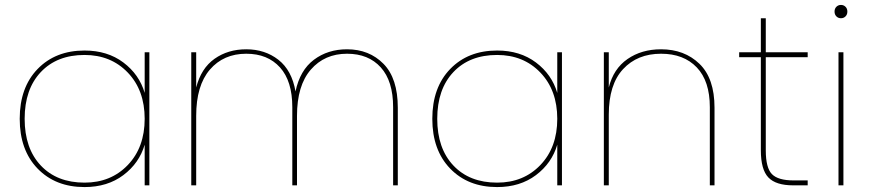

<svg xmlns="http://www.w3.org/2000/svg" viewBox="-20 -752 3527 779"><path d="M323 -547Q416 -547 480.5 -498.5Q545 -450 567 -375V-540H586V0H567V-165Q545 -90 480.5 -41.5Q416 7 323 7Q205 7 132.5 -68Q60 -143 60 -270Q60 -397 132.5 -472Q205 -547 323 -547ZM323 -529Q211 -529 145.5 -459.5Q80 -390 80 -270Q80 -150 145.5 -80.5Q211 -11 323 -11Q430 -11 498.5 -82.5Q567 -154 567 -270Q567 -386 498.5 -457.5Q430 -529 323 -529Z M1575 0V-317Q1575 -423 1525 -478.5Q1475 -534 1388 -534Q1297 -534 1241 -469.5Q1185 -405 1185 -282V0H1166V-317Q1166 -423 1116 -478.5Q1066 -534 979 -534Q887 -534 831.5 -469.5Q776 -405 776 -282V0H756V-540H776V-397Q796 -475 850.5 -513.5Q905 -552 979 -552Q1055 -552 1109.5 -509.5Q1164 -467 1179 -381Q1197 -467 1253.5 -509.5Q1310 -552 1388 -552Q1478 -552 1536 -493Q1594 -434 1594 -315V0Z M1997 -547Q2090 -547 2154.5 -498.5Q2219 -450 2241 -375V-540H2260V0H2241V-165Q2219 -90 2154.5 -41.5Q2090 7 1997 7Q1879 7 1806.5 -68Q1734 -143 1734 -270Q1734 -397 1806.5 -472Q1879 -547 1997 -547ZM1997 -529Q1885 -529 1819.5 -459.5Q1754 -390 1754 -270Q1754 -150 1819.5 -80.5Q1885 -11 1997 -11Q2104 -11 2172.5 -82.5Q2241 -154 2241 -270Q2241 -386 2172.5 -457.5Q2104 -529 1997 -529Z M2860 0V-317Q2860 -423 2807 -478.5Q2754 -534 2662 -534Q2566 -534 2508 -471.5Q2450 -409 2450 -287V0H2430V-540H2450V-397Q2469 -473 2526 -512.5Q2583 -552 2662 -552Q2757 -552 2818 -493Q2879 -434 2879 -315V0Z M3067 -142V-520H2979V-540H3067V-678H3087V-540H3257V-520H3087V-142Q3087 -71 3112 -45.5Q3137 -20 3200 -20H3257V0H3198Q3128 0 3097.5 -32Q3067 -64 3067 -142Z M3382 0V-540H3402V0ZM3410.5 -685.5Q3403 -678 3392 -678Q3381 -678 3373.5 -685.5Q3366 -693 3366 -705Q3366 -717 3373.5 -724.5Q3381 -732 3392 -732Q3403 -732 3410.5 -724.5Q3418 -717 3418 -705Q3418 -693 3410.5 -685.5Z"/></svg>

Font: Poppins Thin
Style: Regular
Weight: 250
Designer: Ninad Kale (Devanagari), Jonny Pinhorn (Latin)
Foundry: Indian Type Foundry
Version: Version 3.200;PS 1.000;hotconv 16.6.54;makeotf.lib2.5.65590